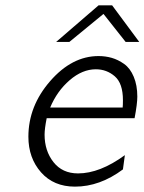

<svg xmlns="http://www.w3.org/2000/svg" viewBox="-20 -695 544 723"><path d="M86.9 -180.2Q86.9 -295.4 168.9 -389.6Q251 -483.9 351.1 -483.9Q377 -483.9 400.9 -477.1Q424.8 -470.2 447.5 -454.1Q470.2 -438 483.6 -406Q497.1 -374 497.1 -331.1Q497.1 -304.2 486.8 -250H155.8Q147.9 -210 147.9 -188Q147.9 -127 181.4 -84.5Q214.8 -42 273.9 -42Q356 -42 450.2 -110.8L442.9 -57.1Q356 7.8 262.2 7.8Q182.1 7.8 134.5 -46.1Q86.9 -100.1 86.9 -180.2ZM168.9 -290H441.9Q442.9 -298.8 442.9 -317.9Q442.9 -380.9 412.4 -407.5Q381.8 -434.1 340.8 -434.1Q290 -434.1 242.4 -393.1Q194.8 -352.1 168.9 -290ZM191.4 -537.1 351.1 -674.8H402.3L504.4 -537.1H453.1L370.1 -642.1H369.1L241.2 -537.1Z"/></svg>

Font: CMU Bright
Style: Oblique
Weight: 500
Italic angle: -12°
Version: Version 0.7.0